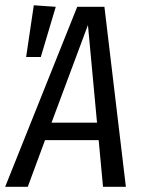

<svg xmlns="http://www.w3.org/2000/svg" viewBox="-32 -714 548 734"><path d="M181.2 -688 124 -496.1H67.9L97.2 -693.8ZM361.8 0 345.2 -178.2H140.1L74.2 0H-12.2L263.2 -688H367.2L449.2 0ZM165 -245.1H338.9L304.2 -618.2Z"/></svg>

Font: Fira Sans Compressed Book
Style: Italic
Weight: 350
Width: 3
Italic angle: -8°
Designer: Carrois Corporate & Edenspiekermann AG
Foundry: Carrois Corporate GbR & Edenspiekermann AG
Version: Version 4.203;PS 004.203;hotconv 1.0.88;makeotf.lib2.5.64775